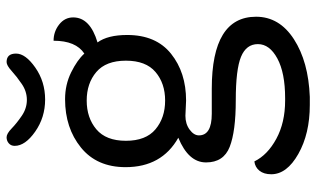

<svg xmlns="http://www.w3.org/2000/svg" viewBox="-204 -510 937 568"><g transform="rotate(-90 264.0 -225.5)"><path d="M251 -143 206 -145Q182 -145 165 -132.5Q148 -120 148 -105Q148 -67 212 -67H286Q499 -67 499 64Q499 133 432.5 176Q366 219 262 223H238Q153 223 93 189Q33 155 33 109Q33 87 43.5 74Q54 61 71 59Q90 98 138 124Q186 150 251 150H258Q333 150 375.5 127Q418 104 418 69.5Q418 35 380.5 19.5Q343 4 251.5 4Q160 4 114 -14Q68 -32 68 -84Q68 -136 141 -166Q54 -215 54 -322Q54 -407 112 -454Q170 -501 255 -501Q298 -501 334.5 -483Q371 -465 390 -444Q428 -469 428 -535Q455 -535 476 -518.5Q497 -502 497 -477Q497 -427 423 -405Q445 -375 445 -317Q445 -232 389.5 -187.5Q334 -143 251 -143ZM335.5 -408.5Q302 -437 251 -437Q200 -437 166 -408.5Q132 -380 132 -321Q132 -262 166 -233.5Q200 -205 251 -205Q302 -205 335.5 -233.5Q369 -262 369 -321Q369 -380 335.5 -408.5ZM365 -674Q390 -674 390 -646Q390 -618 348.5 -589Q307 -560 254 -560Q201 -560 159 -589.5Q117 -619 117 -650Q117 -661 124.5 -667.5Q132 -674 142.5 -674Q153 -674 168.5 -659Q184 -644 206 -629Q228 -614 253 -614Q278 -614 300 -629Q322 -644 338.5 -659Q355 -674 365 -674Z"/></g></svg>

Font: Merge One
Style: Regular
Weight: 400
Designer: Kosal Sen
Foundry: Philatype
Version: Version 1.001